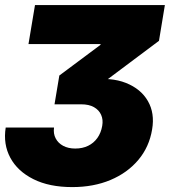

<svg xmlns="http://www.w3.org/2000/svg" viewBox="-28 -556 705 778"><path d="M264.6 202.1Q171.4 202.1 107.2 169.9Q43 137.7 13.7 83Q-15.6 28.3 -4.9 -39.1H190.9Q187.5 -14.6 197.5 4.6Q207.5 23.9 228 34.9Q248.5 45.9 276.9 45.9Q306.2 45.9 328.9 34.9Q351.6 23.9 366.5 3.2Q381.3 -17.6 386.2 -45.9Q390.6 -70.8 381.8 -90.6Q373 -110.4 352.8 -121.8Q332.5 -133.3 301.3 -133.3H192.9L212.4 -250L379.4 -374.5V-377.4H87.4L113.8 -535.6H640.1L616.2 -390.6L345.7 -188L335 -232.4Q421.4 -244.1 482.2 -220Q543 -195.8 571.3 -146.5Q599.6 -97.2 588.4 -31.7Q576.7 39.6 532.5 92Q488.3 144.5 419.7 173.3Q351.1 202.1 264.6 202.1Z"/></svg>

Font: Inter 20pt Black
Style: Italic
Weight: 900
Italic angle: -9.3988°
Version: Version 4.001;git-66647c0bb